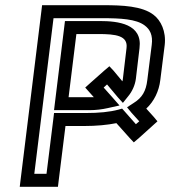

<svg xmlns="http://www.w3.org/2000/svg" viewBox="-20 -694 655 739"><path d="M515 -163 566 -209 586 -227 571 -245 543 -276C573 -304 592 -343 597 -386L614 -521C620 -573 599 -616 571 -637C527 -671 450 -674 379 -674H167H142L139 -649L59 0L56 25H81H178H203L206 0L232 -209H304C351 -209 393 -213 428 -220L479 -163L495 -146L515 -163ZM503 -216 459 -266 450 -276 436 -272C402 -263 361 -259 310 -259H213H188L185 -234L159 -25H112L186 -624H373C443 -624 504 -621 537 -596C557 -581 569 -559 564 -521L547 -386C542 -343 527 -318 495 -298L469 -281L487 -259L516 -227L503 -216ZM467 -509 453 -391C453 -388 452 -384 451 -381L417 -422L401 -439L381 -422L328 -375L308 -357L324 -339L341 -320C337 -320 334 -320 330 -320H244L274 -563H358C426 -563 473 -557 467 -509ZM517 -509C529 -602 435 -613 364 -613H255H230L227 -588L191 -295L188 -270H213H324C349 -270 373 -273 395 -278L440 -288L412 -320L379 -357L392 -369L434 -319L453 -298L473 -323C489 -342 500 -367 503 -391L517 -509Z"/></svg>

Font: Gamestation Text Outline
Style: Italic
Weight: 400
Designer: Jonas Hecksher
Foundry: Jonas Hecksher, Playtypeª, e-types AS
Version: Version 1.003